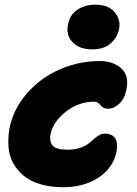

<svg xmlns="http://www.w3.org/2000/svg" viewBox="-20 -742 579 812"><path d="M371.1 -533.2Q315.4 -533.2 286.6 -563.7Q257.8 -594.2 268.1 -640.1Q275.4 -679.2 307.1 -700.7Q338.9 -722.2 383.8 -722.2Q438.5 -722.2 464.8 -690.4Q491.2 -658.7 483.9 -621.1Q477.5 -585 448.7 -559.1Q419.9 -533.2 371.1 -533.2ZM247.1 49.8Q193.8 49.8 151.1 37.1Q108.4 24.4 80.8 1.7Q53.2 -21 35.9 -52.2Q18.6 -83.5 15.9 -120.6Q13.2 -157.7 20 -199.2Q36.6 -281.7 94.5 -347.7Q152.3 -413.6 233.4 -448.7Q314.5 -483.9 402.8 -483.9Q458 -483.9 492.2 -453.4Q526.4 -422.9 515.1 -365.2Q507.3 -325.2 484.9 -303.7Q462.4 -282.2 437 -282.2Q425.3 -282.2 417 -286.9Q408.7 -291.5 404.8 -297.1Q400.9 -302.7 394.3 -307.4Q387.7 -312 378.9 -312Q313 -312 259 -270Q205.1 -228 193.8 -174.8Q188 -144 202.6 -126.5Q217.3 -108.9 266.1 -108.9Q294.4 -108.9 316.4 -116Q338.4 -123 351.6 -132.8Q364.7 -142.6 375.5 -152.6Q386.2 -162.6 398.2 -169.7Q410.2 -176.8 423.8 -176.8Q453.1 -176.8 466.6 -157.7Q480 -138.7 472.2 -97.2Q457 -30.3 395.5 9.8Q334 49.8 247.1 49.8Z"/></svg>

Font: Shantell Sans Bouncy
Style: Italic
Weight: 800
Italic angle: -11.31°
Designer: Stephen Nixon, Anya Danilova, Shantell Martin
Foundry: Arrow Type
Version: Version 1.006;[9816181b4]